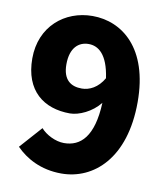

<svg xmlns="http://www.w3.org/2000/svg" viewBox="-76 -711 685 788"><g transform="rotate(10 266.0 -317.5)"><path d="M175 -433C175 -503 210 -531 251 -531C291 -531 331 -503 345 -405C321 -363 286 -346 254 -346C209 -346 175 -368 175 -433ZM232 12C366 12 490 -96 490 -331C490 -556 370 -647 247 -647C131 -647 33 -566 33 -433C33 -298 115 -237 224 -237C261 -237 315 -261 348 -303C342 -161 290 -113 221 -113C185 -113 145 -134 124 -158L42 -66C83 -24 146 12 232 12Z"/></g></svg>

Font: DAIFUKU Sans
Style: Bold
Weight: 700
Designer: Original font ‘Source Han Sans JP’ : Paul D. Hunt
Foundry: Daifuku
Version: Version 1.000